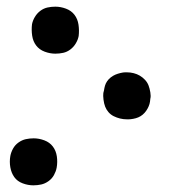

<svg xmlns="http://www.w3.org/2000/svg" viewBox="-20 -548 540 576"><path d="M146 -387Q130 -387 114 -393Q98 -399 88.5 -411.5Q79 -424 76.5 -441Q74 -458 76 -475Q78 -486 84.5 -497Q91 -508 101 -515.5Q111 -523 122.5 -525.5Q134 -528 146 -528Q162 -528 178 -522Q194 -516 203.5 -503.5Q213 -491 215.5 -474Q218 -457 216 -440Q214 -429 207.5 -418Q201 -407 191 -399.5Q181 -392 169.5 -389.5Q158 -387 146 -387ZM361 -190Q350 -190 340 -192.5Q330 -195 321 -199.5Q312 -204 305.5 -211.5Q299 -219 295.5 -228Q292 -237 290.5 -249Q289 -261 290 -269L292 -277Q293 -284 295 -291Q297 -298 301.5 -304.5Q306 -311 312.5 -316Q319 -321 326 -324Q333 -327 341.5 -329Q350 -331 355 -331H361Q371 -331 381 -328.5Q391 -326 399.5 -321Q408 -316 415 -308.5Q422 -301 425.5 -292Q429 -283 431 -271Q433 -259 431 -252L430 -243Q429 -236 426 -229Q423 -222 418.5 -215.5Q414 -209 408 -204Q402 -199 395 -196Q388 -193 379.5 -191.5Q371 -190 366 -190ZM80 8Q64 8 48 2Q32 -4 23 -16.5Q14 -29 11 -46Q8 -63 11 -80Q13 -91 19 -102Q25 -113 35.5 -120.5Q46 -128 57.5 -130.5Q69 -133 81 -133Q97 -133 113 -127Q129 -121 138.5 -108.5Q148 -96 150.5 -79Q153 -62 150 -45Q148 -34 142 -23Q136 -12 125.5 -4.5Q115 3 103.5 5.5Q92 8 80 8Z"/></svg>

Font: Iosevka Term Oblique
Style: Regular
Weight: 400
Italic angle: -9°
Monospace: yes
Designer: Belleve Invis
Foundry: Belleve Invis
Version: Version 31.4.0